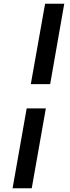

<svg xmlns="http://www.w3.org/2000/svg" viewBox="-20 -892 373 1022"><path d="M247 -444H144L220 -872H322ZM149 110H47L122 -315H224Z"/></svg>

Font: Open Sauce Sans SemiBold Italic
Style: Regular
Weight: 600
Italic angle: -10°
Designer: Alfredo Marco Pradil
Foundry: Creative Sauce Fz LLC
Version: Version 1.477